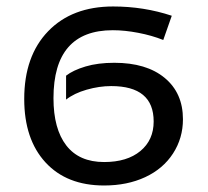

<svg xmlns="http://www.w3.org/2000/svg" viewBox="-20 -566 645 596"><path d="M303.2 9.8Q187 9.8 121.1 -62Q55.2 -133.8 55.2 -258.8Q55.2 -392.1 129.4 -469Q203.6 -545.9 331.1 -545.9Q426.8 -545.9 513.2 -517.1L486.8 -441.9Q451.2 -456.1 409.2 -464.1Q367.2 -472.2 330.1 -472.2Q146 -472.2 146 -261.2Q146 -166 185.8 -114.5Q225.6 -63 303.2 -63Q374.5 -63 415.8 -97.2Q457 -131.3 457 -189Q457 -298.8 325.2 -298.8Q288.1 -298.8 249 -287.6Q210 -276.4 185.1 -256.8V-331.1Q207 -348.1 245.4 -359.6Q283.7 -371.1 335 -371.1Q434.6 -371.1 491.2 -324.2Q547.9 -277.3 547.9 -195.8Q547.9 -137.2 517.1 -89.6Q486.3 -42 430.7 -16.1Q375 9.8 303.2 9.8Z"/></svg>

Font: NotoSans
Style: Regular
Weight: 400
Designer: Monotype Design team
Foundry: Monotype Imaging Inc.
Version: Version 1.04; ttfautohint (v1.4.1)